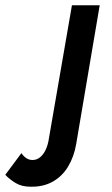

<svg xmlns="http://www.w3.org/2000/svg" viewBox="-150 -480 422 726"><path d="M-69 99 -130 181Q-114 198 -91 212Q-68 226 -34 226Q14 227 50 206.5Q86 186 108 149Q130 112 138 65L227 -460H122L35 43Q32 65 24 83.5Q16 102 3 113.5Q-10 125 -27 125Q-40 125 -50.5 118Q-61 111 -69 99Z"/></svg>

Font: Jost Medium
Style: Italic
Weight: 500
Italic angle: -5°
Version: Version 3.710